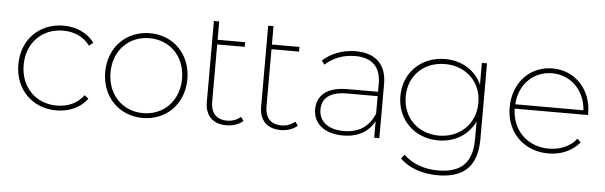

<svg xmlns="http://www.w3.org/2000/svg" viewBox="-51 -812 3742 1187"><g transform="rotate(5 1820.0 -218.0)"><path d="M310 3C388 3 458 -27 502 -86L477 -106C438 -52 377 -27 310 -27C181 -27 85 -121 85 -260C85 -398 181 -492 310 -492C377 -492 438 -467 477 -413L502 -434C458 -493 388 -523 310 -523C161 -523 52 -415 52 -260C52 -105 161 3 310 3Z M846 3C993 3 1101 -106 1101 -260C1101 -414 993 -523 846 -523C700 -523 591 -414 591 -260C591 -106 700 3 846 3ZM846 -27C719 -27 624 -122 624 -260C624 -398 719 -492 846 -492C973 -492 1068 -398 1068 -260C1068 -122 973 -27 846 -27Z M1452 -57C1430 -37 1400 -26 1368 -26C1301 -26 1266 -65 1266 -135V-490H1437V-519H1266V-633H1233V-130C1233 -49 1279 3 1365 3C1403 3 1444 -9 1469 -33Z M1789 -57C1767 -37 1737 -26 1705 -26C1638 -26 1603 -65 1603 -135V-490H1774V-519H1603V-633H1570V-130C1570 -49 1616 3 1702 3C1740 3 1781 -9 1806 -33Z M2123 -523C2044 -523 1969 -494 1919 -447L1937 -423C1981 -465 2047 -493 2122 -493C2227 -493 2282 -439 2282 -336V-285H2093C1952 -285 1904 -219 1904 -143C1904 -56 1973 3 2090 3C2185 3 2251 -39 2283 -104V0H2315V-336C2315 -458 2247 -523 2123 -523ZM2092 -25C1995 -25 1937 -71 1937 -145C1937 -210 1980 -258 2093 -258H2282V-150C2250 -70 2188 -25 2092 -25Z M2906 -519V-384C2867 -470 2782 -523 2679 -523C2532 -523 2422 -419 2422 -271C2422 -123 2532 -18 2679 -18C2782 -18 2866 -71 2905 -156V-46C2905 101 2837 167 2692 167C2607 167 2532 139 2479 88L2460 113C2510 166 2598 197 2693 197C2856 197 2938 120 2938 -50V-519ZM2680 -48C2550 -48 2455 -140 2455 -271C2455 -402 2550 -492 2680 -492C2810 -492 2906 -402 2906 -271C2906 -140 2810 -48 2680 -48Z M3588 -264C3588 -416 3483 -523 3345 -523C3205 -523 3101 -414 3101 -260C3101 -106 3211 3 3364 3C3440 3 3510 -26 3557 -82L3536 -104C3496 -52 3432 -27 3364 -27C3232 -27 3135 -120 3133 -255H3588ZM3345 -493C3462 -493 3549 -404 3557 -282H3134C3141 -404 3227 -493 3345 -493Z"/></g></svg>

Font: Talent ExtraLight
Style: Regular
Weight: 200
Designer: Mike Powis
Version: Version 1.001;hotconv 1.0.109;makeotfexe 2.5.65596